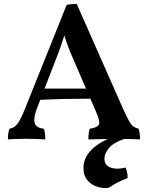

<svg xmlns="http://www.w3.org/2000/svg" viewBox="-20 -702 748 971"><path d="M368 -682 601 -155Q620 -113 632 -91.5Q644 -70 655.5 -62Q667 -54 681 -51Q685 -38 686.5 -25.5Q688 -13 688 3Q675 2 650.5 1.5Q626 1 601 0.5Q576 0 560 0Q548 0 529.5 0.5Q511 1 491 1.5Q471 2 454 2.5Q437 3 427 3Q427 -14 428.5 -27Q430 -40 434 -51Q473 -57 480 -71.5Q487 -86 469 -129L351 -402Q333 -442 321 -475.5Q309 -509 297 -549H313Q301 -508 289 -473Q277 -438 263 -403L165 -149Q148 -102 156 -78.5Q164 -55 202 -51Q206 -40 207.5 -26.5Q209 -13 209 3Q198 2 180.5 1.5Q163 1 143.5 0.5Q124 0 107 0Q82 0 58 1Q34 2 20 3Q20 -11 21.5 -24.5Q23 -38 28 -51Q45 -54 57 -64Q69 -74 81 -96Q93 -118 108 -156L317 -677Q330 -680 341 -681Q352 -682 368 -682ZM435 -254 448 -203Q381 -203 306.5 -201.5Q232 -200 166 -196L182 -254ZM579 -22 610 0Q555 18 531.5 46Q508 74 508 101Q508 125 525.5 138Q543 151 575 151Q584 151 594.5 149.5Q605 148 614 145Q618 151 620.5 160Q623 169 624.5 179.5Q626 190 625 199Q600 208 576 220Q552 232 531 247Q526 248 521.5 248.5Q517 249 511 249Q491 249 465.5 240Q440 231 421 208.5Q402 186 402 147Q402 97 443 55Q484 13 579 -22Z"/></svg>

Font: Vollkorn SemiBold
Style: Regular
Weight: 600
Designer: Friedrich Althausen
Foundry: Friedrich Althausen
Version: Version 5.000